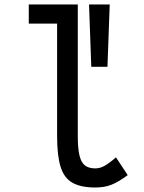

<svg xmlns="http://www.w3.org/2000/svg" viewBox="-20 -820 640 854"><path d="M404 14Q340 14 302.5 -7Q265 -28 249.5 -78Q234 -128 234 -214V-715H108V-800H326V-214Q326 -160 333.5 -128.5Q341 -97 358 -84Q375 -71 404 -71Q424 -71 443.5 -81.5Q463 -92 496 -120L548 -41Q506 -10 475 2Q444 14 404 14ZM386 -523 376 -800H468L458 -523Z"/></svg>

Font: Victor Mono SemiBold
Style: Regular
Weight: 600
Monospace: yes
Designer: Rune Bjørnerås
Version: Version 1.561;gftools[0.9.30]